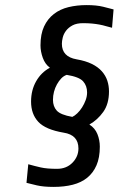

<svg xmlns="http://www.w3.org/2000/svg" viewBox="-20 -727 510 754"><path d="M102 -328Q102 -373 122 -408Q142 -443 176 -461Q157 -475 148 -500Q139 -525 139 -549Q139 -593 153 -623Q167 -653 191.5 -672Q216 -691 249 -699Q282 -707 320 -707Q359 -707 385 -700.5Q411 -694 426 -690L420 -618Q407 -621 395.5 -624.5Q384 -628 370.5 -630.5Q357 -633 341.5 -634.5Q326 -636 306 -636Q281 -636 265 -627.5Q249 -619 239.5 -606.5Q230 -594 226.5 -580Q223 -566 223 -555Q223 -504 281 -494Q316 -488 340.5 -476Q365 -464 380 -447Q395 -430 401.5 -410Q408 -390 408 -368Q408 -319 385.5 -287.5Q363 -256 331 -238Q353 -224 362.5 -200.5Q372 -177 372 -151Q372 -108 359 -78Q346 -48 322.5 -29Q299 -10 265.5 -1.5Q232 7 190 7Q151 7 125 1Q99 -5 84 -9L91 -82Q116 -75 140 -69.5Q164 -64 204 -64Q241 -64 264.5 -88Q288 -112 288 -144Q288 -197 230 -206Q159 -218 130.5 -248.5Q102 -279 102 -328ZM322 -364Q322 -390 306.5 -407.5Q291 -425 242 -433Q230 -429 220.5 -419Q211 -409 203.5 -395.5Q196 -382 192 -366.5Q188 -351 188 -335Q188 -309 203 -292.5Q218 -276 264 -268Q273 -272 283.5 -282Q294 -292 302.5 -305.5Q311 -319 316.5 -334Q322 -349 322 -364Z"/></svg>

Font: Share
Style: Italic
Weight: 400
Version: Version 1.002